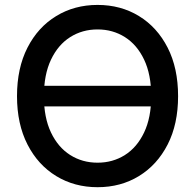

<svg xmlns="http://www.w3.org/2000/svg" viewBox="-20 -758 801 788"><path d="M624.5 -405.8V-321.3H133.8V-405.8ZM380.4 10.3Q285.6 10.3 210.7 -35.4Q135.7 -81.1 92.8 -165Q49.8 -249 49.8 -363.3Q49.8 -478.5 92.8 -562.5Q135.7 -646.5 210.7 -692.1Q285.6 -737.8 380.4 -737.8Q475.6 -737.8 550.3 -692.1Q625 -646.5 668 -562.5Q710.9 -478.5 710.9 -363.3Q710.9 -248.5 668 -164.8Q625 -81.1 550.3 -35.4Q475.6 10.3 380.4 10.3ZM380.4 -90.3Q442.9 -90.3 492.7 -121.8Q542.5 -153.3 571.5 -214.4Q600.6 -275.4 600.6 -363.3Q600.6 -452.1 571.5 -513.2Q542.5 -574.2 492.7 -605.7Q442.9 -637.2 380.4 -637.2Q317.9 -637.2 268.1 -605.7Q218.3 -574.2 189.2 -512.9Q160.2 -451.7 160.2 -363.3Q160.2 -275.4 189.2 -214.4Q218.3 -153.3 268.1 -121.8Q317.9 -90.3 380.4 -90.3Z"/></svg>

Font: Inter 20pt Medium
Style: Regular
Weight: 500
Version: Version 4.001;git-66647c0bb